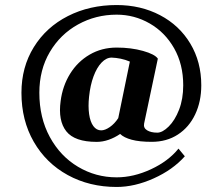

<svg xmlns="http://www.w3.org/2000/svg" viewBox="-20 -630 893 770"><path d="M66 -258Q66 -360.8 115.7 -441.1Q165.4 -521.4 252.4 -565.6Q339.4 -609.8 447.8 -609.8Q544.4 -609.8 621.9 -569.1Q699.4 -528.4 743.3 -455.1Q787.2 -381.8 787.2 -288Q787.2 -223 762.8 -171.4Q738.4 -119.8 693.5 -90.5Q648.6 -61.2 588.2 -61.2Q539.4 -61.2 508.2 -69.6Q477 -78 461.8 -92.8Q439.8 -77.8 415.8 -69.4Q391.8 -61 367.8 -61Q279.2 -61 245.8 -103.5Q212.4 -146 223.2 -224.8Q231 -285.4 261.1 -334.1Q291.2 -382.8 339.6 -411Q388 -439.2 447.8 -439.2Q506 -439.2 553.6 -425.8Q601.2 -412.4 613 -394.8L558 -134.8Q554.4 -117 569.8 -107.5Q585.2 -98 610.8 -98Q631.6 -98 656.6 -122.7Q681.6 -147.4 698.2 -190.2Q714.8 -233 714.8 -288Q714.8 -372.2 678.3 -436.4Q641.8 -500.6 580.4 -535.9Q519 -571.2 447.8 -571.2Q364 -571.2 292.9 -531.9Q221.8 -492.6 179.8 -421.4Q137.8 -350.2 137.8 -258Q137.8 -157.8 179.8 -80.6Q221.8 -3.4 292.9 38.9Q364 81.2 447.8 81.2Q515.8 81.2 585.5 48.8Q655.2 16.4 695.8 -34L721.2 -3.2Q672.8 51.2 596.3 85.5Q519.8 119.8 447.8 119.8Q338.8 119.8 251.8 72.1Q164.8 24.4 115.4 -61.4Q66 -147.2 66 -258ZM385.8 -107.2Q401.2 -107.2 420.3 -120.4Q439.4 -133.6 454.2 -156.2L500.8 -383Q482.6 -390.8 463.8 -394.6Q445 -398.4 427.8 -399Q406.4 -399 387.3 -379Q368.2 -359 355.1 -323.7Q342 -288.4 337.2 -242.2Q333 -203.4 337.4 -172.4Q341.8 -141.4 354.4 -124.3Q367 -107.2 385.8 -107.2Z"/></svg>

Font: Wittgenstein
Style: Regular
Weight: 400
Designer: Jörg Drees
Foundry: Jörg Drees
Version: Version 1.003;Glyphs 3.1.2 (3151)